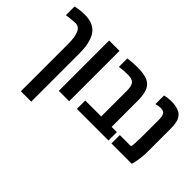

<svg xmlns="http://www.w3.org/2000/svg" viewBox="-128 -1050 1699 1699"><g transform="rotate(45 721.5 -200.0)"><path d="M26.9 -626.5Q85 -639.6 141.8 -639.6Q198.7 -639.6 235.1 -623.8Q271.5 -607.9 293.2 -582.5Q314.9 -557.1 328.4 -519.5Q341.8 -481.9 346.4 -444.1Q351.1 -406.2 351.1 -359.9V240.2H221.2V-359.9Q221.2 -428.7 204.1 -476.1Q195.3 -500.5 179 -514.4Q162.6 -528.3 140.1 -528.3Q99.6 -528.3 26.9 -518.1Z M585.9 0H456.1V-629.9H585.9Z M682.1 -631.8Q740.2 -639.6 793.2 -639.6Q846.2 -639.6 875.5 -634.8Q904.8 -629.9 926 -621.1Q947.3 -612.3 962.6 -597.9Q978 -583.5 987.5 -566.7Q997.1 -549.8 1002.4 -525.9Q1012.2 -485.4 1012.2 -420.4V-105H1077.6V0H682.1V-105H881.8V-420.9Q881.8 -485.4 862.3 -509.5Q842.8 -533.7 790 -533.7Q730 -533.7 693.4 -527.3L682.1 -525.4Z M1235.4 -523.9Q1223.6 -530.8 1202.1 -530.8Q1180.7 -530.8 1143.6 -521.5V-629.9Q1189.5 -639.6 1222.4 -639.6Q1255.4 -639.6 1280.8 -634.8Q1306.2 -629.9 1324 -621.8Q1341.8 -613.8 1354.5 -600.3Q1367.2 -586.9 1374.5 -572.5Q1381.8 -558.1 1386.2 -537.1Q1393.1 -504.9 1393.1 -452.1V-178.2Q1393.1 -132.3 1387 -87.9Q1380.9 -43.5 1375 -21.5L1368.7 0H1114.7V-105H1254.4Q1263.2 -142.6 1263.2 -217.3V-452.1Q1263.2 -508.3 1235.4 -523.9Z"/></g></svg>

Font: Open Sans Hebrew Condensed
Style: Bold
Weight: 700
Width: 3
Foundry: Ascender Corporation, Yanek Iontef
Version: Version 2.001;PS 002.001;hotconv 1.0.70;makeotf.lib2.5.58329